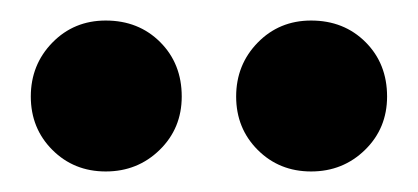

<svg xmlns="http://www.w3.org/2000/svg" viewBox="-20 -787 407 187"><path d="M10 -693Q10 -724 31 -745.5Q52 -767 83 -767Q115 -767 136 -746Q157 -725 157 -693Q157 -662 135.5 -641Q114 -620 83 -620Q52 -620 31 -641Q10 -662 10 -693ZM210 -693Q210 -724 231 -745.5Q252 -767 283 -767Q315 -767 336 -746Q357 -725 357 -693Q357 -662 335.5 -641Q314 -620 283 -620Q252 -620 231 -641Q210 -662 210 -693Z"/></svg>

Font: IBM-Poppins
Style: Poppins-Bold
Weight: 700
Designer: Mike Abbink, Paul van der Laan, Pieter van Rosmalen, Ben Mitchell, Mark Frömberg
Foundry: Bold Monday
Version: Version 1.1